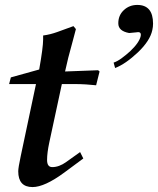

<svg xmlns="http://www.w3.org/2000/svg" viewBox="-20 -742 641 779"><path d="M384 -452 370 -396Q352 -398 329 -399.5Q306 -401 278 -401H231L180 -164Q171 -122 171 -93Q171 -64 192 -64Q220 -64 249 -85L305 -125L318 -99L241 -42Q161 17 112 17Q54 17 54 -47Q54 -54 56.5 -69.5Q59 -85 64 -108L126 -401H17L24 -428L139 -460Q147 -505 151 -535.5Q155 -566 155 -582V-598Q170 -600 184 -603.5Q198 -607 212 -612L278 -636L288 -624Q283 -604 275 -575Q267 -546 257 -508L244 -452L378 -457ZM598 -620Q589 -577 540 -530Q489 -482 447 -466L441 -488Q456 -493 472.5 -505Q489 -517 508 -534Q545 -569 551 -596Q554 -612 539 -612Q544 -612 535 -611Q526 -610 504 -608Q460 -616 460 -647V-648Q460 -680 482.5 -701Q505 -722 537 -722Q601 -722 601 -646Q601 -633 598 -620Z"/></svg>

Font: GFS Didot
Style: Bold Italic
Weight: 700
Italic angle: -12°
Designer: Designed by Takis Katsoulidis and George D. Matthiopoulos.
Foundry: Designed by Takis Katsoulidis and George D. Matthiopoulos.
Version: Version 1.0